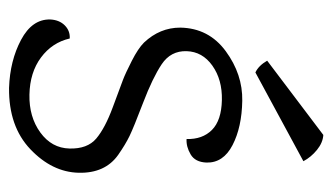

<svg xmlns="http://www.w3.org/2000/svg" viewBox="-175 -544 734 424"><g transform="rotate(90 192.0 -332.0)"><path d="M339 -421Q338 -396 321 -386Q304 -376 287 -377Q288 -412 267 -433Q246 -454 201 -455Q156 -456 125 -434Q94 -412 93 -377Q92 -342 122 -322Q152 -302 207 -281Q262 -260 280.5 -251Q299 -242 322 -226Q363 -197 361.5 -138.5Q360 -80 309.5 -32Q259 16 174 15Q114 13 68 -11.5Q22 -36 23 -76Q24 -96 36 -108Q48 -120 65 -119Q74 -80 107 -55.5Q140 -31 189 -30Q238 -29 272.5 -54Q307 -79 308 -118.5Q309 -158 286 -177.5Q263 -197 217 -214Q171 -231 156.5 -236.5Q142 -242 114.5 -256Q87 -270 74 -283Q41 -318 41 -363Q42 -426 93 -463.5Q144 -501 202.5 -500Q261 -499 300.5 -478.5Q340 -458 339 -421ZM336 -635 140 -529Q125 -536 114 -555L278 -679Q295 -678 311 -665Q327 -652 336 -635Z"/></g></svg>

Font: Karma Light
Style: Regular
Weight: 300
Designer: Joana Correia
Foundry: Indian Type Foundry
Version: Version 1.202;PS 1.0;hotconv 1.0.78;makeotf.lib2.5.61930; tt